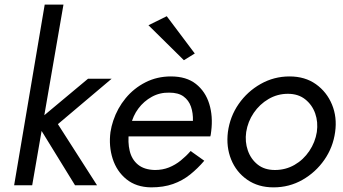

<svg xmlns="http://www.w3.org/2000/svg" viewBox="-20 -800 1482 829"><path d="M254 -780 119 0H41L173 -780ZM462 -460 230 -264 399 0H304L136 -273L360 -460Z M515 -278H813Q814 -312 804.5 -339.5Q795 -367 772.5 -383.5Q750 -400 711 -400Q670 -401 635.5 -382Q601 -363 577.5 -331.5Q554 -300 545 -260L537 -230Q531 -186 540 -148.5Q549 -111 576 -89Q603 -67 649 -66Q682 -66 709.5 -77Q737 -88 760.5 -107Q784 -126 803 -148L862 -106Q834 -73 801 -46.5Q768 -20 727 -5.5Q686 9 632 9Q568 8 526 -26Q484 -60 466.5 -114.5Q449 -169 457 -230Q459 -243 462 -255Q465 -267 469 -279Q487 -333 522.5 -376Q558 -419 608 -444.5Q658 -470 718 -470Q785 -470 826 -437.5Q867 -405 883.5 -351.5Q900 -298 892 -234Q891 -228 890.5 -222.5Q890 -217 888 -211H504ZM700 -730 821 -569 774 -540 621 -691Z M964 -230Q973 -297 1010.5 -351Q1048 -405 1105.5 -437.5Q1163 -470 1230 -470Q1297 -470 1344 -436.5Q1391 -403 1413.5 -348.5Q1436 -294 1427 -230Q1418 -164 1380.5 -110Q1343 -56 1286 -23.5Q1229 9 1161 9Q1095 9 1047.5 -24Q1000 -57 978 -111.5Q956 -166 964 -230ZM1043 -230Q1037 -188 1050 -150.5Q1063 -113 1092.5 -89.5Q1122 -66 1167 -66Q1213 -66 1251.5 -88Q1290 -110 1315.5 -148Q1341 -186 1348 -230Q1354 -273 1341 -310Q1328 -347 1298 -371Q1268 -395 1223 -395Q1178 -395 1139.5 -372.5Q1101 -350 1075.5 -312.5Q1050 -275 1043 -230Z"/></svg>

Font: Jost
Style: Italic
Weight: 400
Italic angle: -5°
Version: Version 3.710